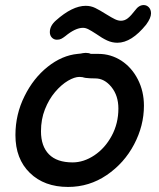

<svg xmlns="http://www.w3.org/2000/svg" viewBox="-20 -739 627 759"><path d="M249 0Q333 0 402 -47Q471 -94 510 -168Q549 -242 549 -321Q549 -378 525 -425Q501 -472 460 -499Q418 -526 369 -526H339Q331 -530 319 -530Q314 -530 308 -529Q301 -527 287 -526Q225 -520 168.5 -475Q112 -430 77 -359Q41 -287 41 -205Q41 -111 98 -55.5Q155 0 249 0ZM267 -97Q205 -97 173.5 -129Q142 -161 142 -220Q142 -267 157.5 -306.5Q173 -346 197.5 -375Q222 -404 249 -420Q275 -435 294 -435Q300 -435 306 -434Q312 -432 319 -431Q335 -429 357 -429Q393 -429 420.5 -395Q448 -361 448 -310Q448 -251 421.5 -202Q395 -153 353 -125Q311 -97 267 -97ZM444 -570Q500 -570 558 -642Q577 -668 577 -686Q577 -701 568.5 -710Q560 -719 548 -719Q529 -719 514 -698Q498 -677 485.5 -667Q473 -657 458 -657Q447 -657 434.5 -663Q422 -669 401 -682Q374 -699 356.5 -707.5Q339 -716 319 -716Q266 -716 201 -658Q177 -637 177 -612Q177 -599 185 -590.5Q193 -582 205 -582Q215 -582 222 -585.5Q229 -589 238 -596Q278 -629 308 -629Q318 -629 329 -623.5Q340 -618 360 -605Q384 -588 403.5 -579Q423 -570 444 -570Z"/></svg>

Font: Balsamiq Sans
Style: Italic
Weight: 400
Italic angle: -12°
Designer: Michael Angeles
Foundry: Balsamiq SRL
Version: Version 1.020; ttfautohint (v1.8.4.7-5d5b);gftools[0.9.26]